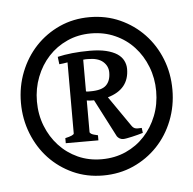

<svg xmlns="http://www.w3.org/2000/svg" viewBox="-36 -743 429 426"><g transform="rotate(-5 178.0 -529.5)"><path d="M347.2 -529.3Q347.2 -493.2 334.5 -460.9Q321.8 -428.7 299.1 -404.8Q276.4 -380.9 245.4 -366.9Q214.4 -353 177.7 -353Q141.6 -353 110.8 -366.9Q80.1 -380.9 57.6 -404.8Q35.2 -428.7 22.5 -460.9Q9.8 -493.2 9.8 -529.3Q9.8 -565.9 22.5 -597.9Q35.2 -629.9 57.6 -653.8Q80.1 -677.7 110.8 -691.7Q141.6 -705.6 177.7 -705.6Q214.4 -705.6 245.4 -691.7Q276.4 -677.7 299.1 -653.8Q321.8 -629.9 334.5 -597.9Q347.2 -565.9 347.2 -529.3ZM311 -529.3Q311 -558.1 301 -583.7Q291 -609.4 273.4 -628.4Q255.9 -647.5 231.4 -658.4Q207 -669.4 177.7 -669.4Q148.9 -669.4 124.8 -658.4Q100.6 -647.5 83 -628.4Q65.4 -609.4 55.4 -583.7Q45.4 -558.1 45.4 -529.3Q45.4 -500 55.4 -474.6Q65.4 -449.2 83 -430.2Q100.6 -411.1 124.8 -400.1Q148.9 -389.2 177.7 -389.2Q207 -389.2 231.4 -400.1Q255.9 -411.1 273.4 -430.2Q291 -449.2 301 -474.6Q311 -500 311 -529.3ZM101.1 -431.6V-442.9Q120.6 -447.3 120.6 -451.7V-609.9Q115.7 -608.9 111.1 -608.4Q106.4 -607.9 102.1 -607.4L100.1 -624Q114.3 -627.4 132.8 -629.4Q151.4 -631.3 171.9 -631.3Q192.9 -631.3 208 -627.7Q223.1 -624 232.7 -617.7Q242.2 -611.3 246.6 -602.5Q251 -593.8 251 -584Q251 -538.6 203.1 -524.9L249 -458.5Q252.4 -453.1 256.8 -451.4Q261.2 -449.7 272 -450.7L273.4 -439.5Q268.6 -438 262 -436.3Q255.4 -434.6 249 -433.1Q242.7 -431.6 237.3 -430.7Q231.9 -429.7 229 -429.7Q224.6 -429.7 220.9 -431.9Q217.3 -434.1 215.3 -437L171.9 -521H168Q165 -521 162.1 -521.2Q159.2 -521.5 155.8 -522V-451.7Q155.8 -449.7 159.2 -447.5Q162.6 -445.3 173.8 -442.9V-431.6ZM166.5 -613.3H161.1Q158.2 -613.3 155.8 -612.8V-542Q158.2 -541.5 160.6 -541.5H166Q190.9 -541.5 200.9 -551.3Q210.9 -561 210.9 -579.6Q210.9 -593.8 200 -603.5Q189 -613.3 166.5 -613.3Z"/></g></svg>

Font: Gentium Basic
Style: Bold
Weight: 700
Designer: J. Victor Gaultney and Annie Olsen
Foundry: SIL International
Version: Version 1.100